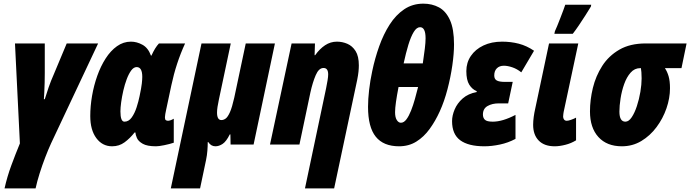

<svg xmlns="http://www.w3.org/2000/svg" viewBox="-20 -791 3778 1051"><path d="M4.9 240.2Q19 176.8 41.7 115Q64.5 53.2 88.9 -5.9L62 -553.2H225.1V-392.1Q225.1 -366.7 224.4 -337.9Q223.6 -309.1 222.4 -284.9Q221.2 -260.7 220.2 -248H225.1Q233.4 -275.9 246.1 -312.5Q258.8 -349.1 273.9 -382.8L345.2 -553.2H517.1L259.8 -6.8Q244.1 27.3 227.5 70.6Q210.9 113.8 197 158Q183.1 202.1 174.8 240.2Z M593.8 9.8Q540.5 9.8 507.3 -34.9Q474.1 -79.6 474.1 -155.8Q474.1 -209.5 483.9 -266.4Q493.7 -323.2 512.5 -376Q531.2 -428.7 558.3 -470.9Q585.4 -513.2 620.4 -538.1Q655.3 -563 696.8 -563Q729 -563 760 -545.9Q791 -528.8 806.2 -486.8H809.1Q828.6 -530.3 850.1 -553.2H993.2Q943.8 -445.8 918 -324.2L889.2 -189Q886.7 -178.2 884.8 -166.7Q882.8 -155.3 882.8 -148.9Q882.8 -136.7 887.7 -133.3Q892.6 -129.9 899.9 -129.9Q904.3 -129.9 912.4 -132.3Q920.4 -134.8 931.2 -141.1V-9.8Q909.2 -2.4 879.4 3.7Q849.6 9.8 834 9.8Q785.6 9.8 761.5 -3.9Q737.3 -17.6 729.5 -35.6Q721.7 -53.7 721.2 -65.9H716.8Q691.4 -33.7 661.9 -12Q632.3 9.8 593.8 9.8ZM661.1 -125Q684.6 -125 700.9 -147.9Q717.3 -170.9 727.8 -203.6Q738.3 -236.3 744.1 -265.1Q753.9 -311.5 756.3 -333.7Q758.8 -356 758.8 -370.1Q758.8 -423.8 728 -423.8Q711.9 -423.8 698.2 -405.3Q684.6 -386.7 673.6 -357.4Q662.6 -328.1 655 -294.9Q647.5 -261.7 643.3 -231.4Q639.2 -201.2 639.2 -181.2Q639.2 -125 661.1 -125Z M915 240.2 1083 -553.2H1243.2L1178.2 -246.1Q1173.3 -223.6 1170.7 -206.1Q1168 -188.5 1168 -174.8Q1168 -133.8 1191.9 -133.8Q1204.1 -133.8 1215.6 -142.3Q1227.1 -150.9 1238.8 -177.2Q1250.5 -203.6 1262.2 -255.9L1325.2 -553.2H1484.9L1368.2 0H1242.2L1241.2 -55.2H1237.8Q1218.3 -16.1 1198.5 -3.2Q1178.7 9.8 1159.2 9.8Q1134.8 9.8 1120.1 -13.2H1117.2Q1117.2 8.8 1115.2 33.7Q1113.3 58.6 1107.9 85L1075.2 240.2Z M1649.4 240.2 1765.1 -308.1Q1769.5 -329.6 1772.9 -350.1Q1776.4 -370.6 1776.4 -383.8Q1776.4 -418.9 1751 -418.9Q1725.1 -418.9 1708.3 -379.6Q1691.4 -340.3 1679.2 -285.2L1619.1 0H1458L1576.2 -553.2H1704.1L1702.1 -488.8H1705.1Q1729.5 -523.4 1759.3 -543.2Q1789.1 -563 1824.2 -563Q1854 -563 1881.3 -551.3Q1908.7 -539.6 1926.5 -511.5Q1944.3 -483.4 1944.3 -433.1Q1944.3 -418 1942.4 -398.7Q1940.4 -379.4 1935.1 -353L1809.1 240.2Z M2164.6 9.8Q2079.1 9.8 2036.9 -42.7Q1994.6 -95.2 1994.6 -206.1Q1994.6 -248 2000.5 -298.8Q2006.3 -349.6 2017.6 -401.9Q2032.2 -471.7 2055.7 -537.6Q2079.1 -603.5 2112.8 -656.2Q2146.5 -709 2192.4 -740Q2238.3 -771 2297.4 -771Q2345.2 -771 2383.1 -750.5Q2420.9 -730 2443.1 -681.2Q2465.3 -632.3 2465.3 -547.9Q2465.3 -498.5 2456.1 -433.6Q2446.8 -368.7 2429.4 -302.2Q2412.1 -235.8 2387.2 -181.2Q2363.3 -128.4 2331.8 -85Q2300.3 -41.5 2259 -15.9Q2217.8 9.8 2164.6 9.8ZM2189.5 -443.8H2294.4Q2301.3 -490.2 2305.4 -524.4Q2309.6 -558.6 2309.6 -581.1Q2309.6 -642.1 2279.3 -642.1Q2260.7 -642.1 2244.9 -616.2Q2229 -590.3 2215.3 -545.4Q2201.7 -500.5 2189.5 -443.8ZM2174.3 -119.1Q2190.9 -119.1 2204.6 -137.5Q2218.3 -155.8 2230 -185.3Q2241.7 -214.8 2251.2 -249Q2260.7 -283.2 2268.6 -314.9H2161.6Q2152.3 -267.1 2147.5 -232.7Q2142.6 -198.2 2142.6 -176.8Q2142.6 -148.4 2152.1 -133.8Q2161.6 -119.1 2174.3 -119.1Z M2631.3 9.8Q2543.9 9.8 2499.3 -23.2Q2454.6 -56.2 2454.6 -127.9Q2454.6 -158.7 2468.8 -192.1Q2482.9 -225.6 2512.7 -252Q2542.5 -278.3 2589.4 -287.1V-292Q2564.9 -301.8 2548.8 -327.4Q2532.7 -353 2532.7 -401.9Q2532.7 -448.2 2557.4 -484.6Q2582 -521 2626.2 -542Q2670.4 -563 2728.5 -563Q2776.4 -563 2819.8 -551.8Q2863.3 -540.5 2903.3 -513.2L2833.5 -395Q2810.5 -413.6 2784.7 -422.4Q2758.8 -431.2 2738.3 -431.2Q2713.9 -431.2 2699.7 -417Q2685.5 -402.8 2685.5 -377.9Q2685.5 -357.9 2699.5 -350.3Q2713.4 -342.8 2742.7 -342.8H2786.6L2761.7 -225.1H2709.5Q2674.3 -225.1 2648.9 -210.7Q2623.5 -196.3 2623.5 -164.1Q2623.5 -146 2634.3 -135.5Q2645 -125 2677.7 -125Q2731 -125 2801.8 -162.1V-30.8Q2761.7 -9.3 2716.6 0.2Q2671.4 9.8 2631.3 9.8Z M3016.6 9.8Q2959.5 9.8 2929 -21.5Q2898.4 -52.7 2898.4 -107.9Q2898.4 -127.9 2901.6 -151.4Q2904.8 -174.8 2909.7 -195.8L2985.4 -553.2H3145.5L3065.4 -178.2Q3064.9 -172.9 3063.7 -167Q3062.5 -161.1 3062.5 -152.8Q3062.5 -143.6 3067.6 -136.7Q3072.8 -129.9 3082.5 -129.9Q3091.3 -129.9 3106.4 -135.3Q3121.6 -140.6 3133.3 -147V-22.9Q3106.4 -6.3 3074.5 1.7Q3042.5 9.8 3016.6 9.8ZM3014.6 -606 3017.6 -620.1Q3022.5 -629.9 3030.5 -649.9Q3038.6 -669.9 3047.6 -693.1Q3056.6 -716.3 3064 -736.1Q3071.3 -755.9 3074.2 -765.1H3216.3L3214.4 -754.9Q3202.1 -734.4 3184.3 -706.5Q3166.5 -678.7 3148.2 -651.6Q3129.9 -624.5 3115.2 -606Z M3384.3 9.8Q3301.8 9.8 3255.6 -41Q3209.5 -91.8 3209.5 -181.2Q3209.5 -244.1 3225.3 -309.6Q3241.2 -375 3276.6 -430.2Q3312 -485.4 3370.6 -519.3Q3429.2 -553.2 3514.6 -553.2H3738.3L3710.4 -418H3619.6Q3632.3 -399.4 3639.9 -373.5Q3647.5 -347.7 3647.5 -308.1Q3647.5 -253.9 3628.2 -198Q3608.9 -142.1 3573.7 -95Q3538.6 -47.9 3490.5 -19Q3442.4 9.8 3384.3 9.8ZM3403.3 -125Q3421.9 -125 3438 -149.2Q3454.1 -173.3 3466.3 -210.4Q3478.5 -247.6 3485.4 -288.3Q3492.2 -329.1 3492.2 -361.8Q3492.2 -382.3 3491 -395.5Q3489.7 -408.7 3488.3 -418H3484.4Q3453.6 -418 3431.9 -393.3Q3410.2 -368.7 3396.7 -330.8Q3383.3 -293 3377 -252.4Q3370.6 -211.9 3370.6 -180.2Q3370.6 -125 3403.3 -125Z"/></svg>

Font: Open Sans Condensed ExtraBold
Style: Italic
Weight: 800
Width: 3
Italic angle: -12°
Designer: Monotype Design Team
Foundry: Monotype Imaging Inc.
Version: Version 3.003; ttfautohint (v1.8.4)